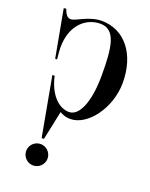

<svg xmlns="http://www.w3.org/2000/svg" viewBox="-136 -781 673 860"><g transform="rotate(20 201.0 -351.0)"><path d="M198 -708C137 -708 87 -667 64 -667C48 -667 39 -679 29 -705L18 -703L59.5 -477H68.5L65.5 -510C55 -624 117.5 -694 198 -694C271 -692.5 281 -610 281 -479C281 -349.5 246.5 -274 199 -274C147.5 -274 101 -323.5 83.5 -404.5H72.5L124 -122.5H135L164.1 -260.9C180.4 -250.9 197.2 -246.5 214 -246.5C298.5 -246.5 381 -360 381 -479C381 -616.5 307 -708 198 -708ZM129.5 -96C101.5 -96 78.5 -73 78.5 -45C78.5 -17 101.5 6 129.5 6C157.5 6 180.5 -17 180.5 -45C180.5 -73 157.5 -96 129.5 -96Z"/></g></svg>

Font: Picaflor 36 pt
Style: Regular
Weight: 400
Designer: Ariel Martín Pérez
Foundry: Tunera Type Foundry
Version: Version 1.000;hotconv 1.0.109;makeotfexe 2.5.65596